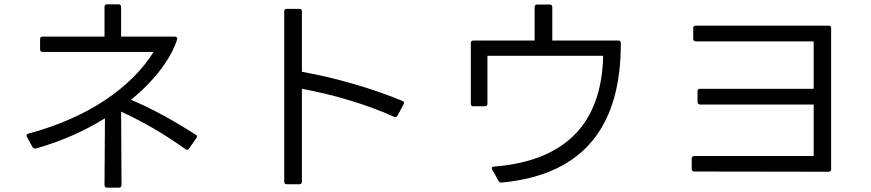

<svg xmlns="http://www.w3.org/2000/svg" viewBox="-20 -820 4040 891"><path d="M131 -137C135 -131 140 -129 147 -131C264 -164 372 -212 467 -271L465 38C465 46 469 51 477 51H532C539 51 544 46 544 38L542 -302C646 -254 743 -198 840 -128C847 -123 853 -124 857 -130L891 -179C896 -185 895 -191 888 -195C792 -257 684 -317 588 -357C696 -445 773 -546 802 -637C804 -645 800 -650 791 -650H542V-788C542 -795 538 -800 530 -800H477C469 -800 465 -795 465 -788V-650H178C170 -650 166 -646 166 -638V-591C166 -583 170 -579 178 -579H693C590 -415 390 -274 112 -200C104 -198 101 -192 105 -185Z M1299 23C1299 31 1303 35 1311 35H1369C1377 35 1381 31 1381 23V-408C1526 -381 1675 -338 1809 -278C1816 -275 1821 -277 1825 -284L1853 -336C1857 -343 1855 -349 1847 -352C1706 -410 1541 -458 1381 -487V-767C1381 -775 1377 -779 1369 -779H1311C1303 -779 1299 -775 1299 -767Z M2294 20C2297 26 2302 28 2309 27C2702 -10 2862 -249 2861 -620C2861 -628 2857 -632 2849 -632H2543V-787C2543 -795 2539 -799 2531 -799H2473C2465 -799 2461 -795 2461 -787V-632H2177C2169 -632 2165 -628 2165 -620V-338C2165 -331 2169 -326 2177 -327H2230C2238 -327 2242 -331 2242 -339V-561H2779C2773 -268 2625 -75 2273 -47C2263 -47 2260 -41 2264 -33Z M3190 -36C3190 -28 3194 -24 3202 -24L3825 -23C3833 -23 3837 -27 3837 -35V-689C3837 -697 3833 -701 3825 -701H3209C3201 -701 3197 -697 3197 -689V-640C3197 -632 3201 -628 3209 -628H3756V-408H3229C3221 -408 3217 -404 3217 -396V-347C3217 -340 3221 -335 3229 -335H3756V-96H3202C3194 -96 3190 -92 3190 -84Z"/></svg>

Font: LINE Seed JP_OTF Regular
Style: Regular
Weight: 400
Designer: LY Corporation & Fontrix & Fontworks
Version: Version 1.002